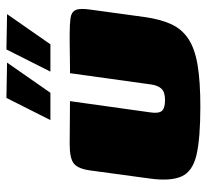

<svg xmlns="http://www.w3.org/2000/svg" viewBox="-43 -594 644 598"><g transform="rotate(-90 279.0 -295.0)"><path d="M263 -399 228 -149Q224 -123 232.5 -113Q241 -103 266 -103Q291 -103 301.5 -114Q312 -125 315 -147L350 -399Q351 -399 368 -399Q385 -399 407.5 -399.5Q430 -400 448.5 -400Q467 -400 471 -400Q502 -400 521 -397.5Q540 -395 546.5 -382Q553 -369 548 -335L525 -167Q518 -117 502.5 -83.5Q487 -50 456.5 -30Q426 -10 375 -1.5Q324 7 246 7Q147 7 95.5 -5Q44 -17 28.5 -51.5Q13 -86 22 -151L47 -335Q52 -373 68 -386.5Q84 -400 129 -400Q163 -400 196 -399.5Q229 -399 263 -399ZM355 -460 424 -597 534 -595 440 -460ZM204 -460 273 -597 383 -595 289 -460Z"/></g></svg>

Font: Genos Thin Black
Style: Italic
Weight: 900
Italic angle: -8°
Version: Version 1.010